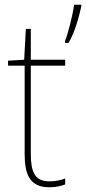

<svg xmlns="http://www.w3.org/2000/svg" viewBox="-20 -780 363 810"><path d="M323 -753V-760H293C288 -723 266 -632 254 -607V-599H269C294 -639 313 -707 323 -753ZM188 -15C127 -15 110 -55 110 -130V-503H255V-528H110V-658H89L82 -528L14 -524V-503H84V-130C84 -42 107 10 188 10C217 10 236 5 255 -2V-27C237 -20 215 -15 188 -15Z"/></svg>

Font: Noto Sans Georgian SemiCondensed Thin
Style: Regular
Weight: 100
Width: 4
Designer: Monotype Design Team, Akaki Razmadze
Foundry: Google LLC
Version: Version 2.005